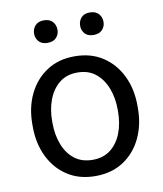

<svg xmlns="http://www.w3.org/2000/svg" viewBox="-82 -789 735 865"><g transform="rotate(-10 285.0 -356.5)"><path d="M44.9 -258.3V-269.5Q44.9 -346.2 74.2 -406.7Q103.5 -467.3 157.2 -502.7Q210.9 -538.1 284.7 -538.1Q359.4 -538.1 413.3 -502.7Q467.3 -467.3 496.6 -406.7Q525.9 -346.2 525.9 -269.5V-258.3Q525.9 -182.1 496.6 -121.3Q467.3 -60.5 413.6 -25.4Q359.9 9.8 285.6 9.8Q211.4 9.8 157.5 -25.4Q103.5 -60.5 74.2 -121.3Q44.9 -182.1 44.9 -258.3ZM135.3 -269.5V-258.3Q135.3 -206.1 151.9 -161.9Q168.5 -117.7 201.9 -91.1Q235.4 -64.5 285.6 -64.5Q335.4 -64.5 368.7 -91.1Q401.9 -117.7 418.5 -161.9Q435.1 -206.1 435.1 -258.3V-269.5Q435.1 -321.3 418.2 -365.5Q401.4 -409.7 368.2 -436.8Q335 -463.9 284.7 -463.9Q234.9 -463.9 201.7 -436.8Q168.5 -409.7 151.9 -365.5Q135.3 -321.3 135.3 -269.5ZM123.5 -669.4Q123.5 -691.4 137.2 -706.5Q150.9 -721.7 176.8 -721.7Q203.1 -721.7 216.8 -706.5Q230.5 -691.4 230.5 -669.4Q230.5 -648.4 216.8 -633.5Q203.1 -618.7 176.8 -618.7Q150.9 -618.7 137.2 -633.5Q123.5 -648.4 123.5 -669.4ZM334 -668.5Q334 -690.4 347.4 -705.6Q360.8 -720.7 387.2 -720.7Q413.1 -720.7 427 -705.6Q440.9 -690.4 440.9 -668.5Q440.9 -647.5 427 -632.6Q413.1 -617.7 387.2 -617.7Q360.8 -617.7 347.4 -632.6Q334 -647.5 334 -668.5Z"/></g></svg>

Font: Vazirmatn UI FD
Style: Regular
Weight: 400
Designer: Saber Rastikerdar
Foundry: Saber Rastikerdar
Version: Version 33.003